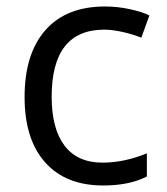

<svg xmlns="http://www.w3.org/2000/svg" viewBox="-20 -565 516 595"><path d="M299.8 9.8Q183.6 9.8 119.9 -61.8Q56.2 -133.3 56.2 -264.2Q56.2 -398.4 120.8 -471.7Q185.5 -544.9 305.2 -544.9Q343.8 -544.9 382.3 -536.6Q420.9 -528.3 442.9 -517.1L418 -448.2Q391.1 -459 359.4 -466.1Q327.6 -473.1 303.2 -473.1Q140.1 -473.1 140.1 -265.1Q140.1 -166.5 179.9 -113.8Q219.7 -61 297.9 -61Q364.7 -61 435.1 -89.8V-18.1Q381.3 9.8 299.8 9.8Z"/></svg>

Font: CAA NEO Sans
Style: Regular
Weight: 400
Version: Version 1.10